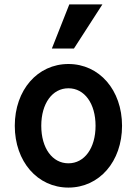

<svg xmlns="http://www.w3.org/2000/svg" viewBox="-20 -840 620 870"><path d="M290 10C430 10 533 -108 533 -270C533 -432 430 -550 290 -550C150 -550 47 -432 47 -270C47 -108 150 10 290 10ZM290 -100C217 -100 167 -169 167 -270C167 -371 217 -440 290 -440C363 -440 413 -371 413 -270C413 -169 363 -100 290 -100ZM444 -820H294L215 -620H315Z"/></svg>

Font: CommitMono-dimboump
Style: Bold
Weight: 700
Monospace: yes
Designer: Eigil Nikolajsen
Foundry: Eigil Nikolajsen
Version: Version 1.143